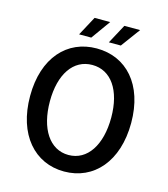

<svg xmlns="http://www.w3.org/2000/svg" viewBox="-121 -915 896 1022"><g transform="rotate(15 327.0 -404.0)"><path d="M606 -330C606 -542 490 -666 327 -666C165 -666 49 -542 49 -330C49 -117 165 12 327 12C490 12 606 -117 606 -330ZM158 -330C158 -480 223 -575 327 -575C431 -575 496 -480 496 -330C496 -179 431 -79 327 -79C223 -79 158 -179 158 -330ZM359 -820H273L216 -714H283ZM446 -714 524 -820H437L380 -714Z"/></g></svg>

Font: Falling Sky
Style: Light
Weight: 400
Designer: Paul D. Hunt
Foundry: Adobe Systems Incorporated
Version: Version 1.02